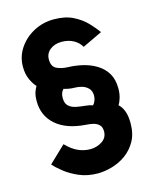

<svg xmlns="http://www.w3.org/2000/svg" viewBox="-119 -795 771 962"><g transform="rotate(-15 266.0 -313.5)"><path d="M456 -215Q472 -201 481.5 -176Q491 -151 491 -113Q491 -58 469.5 -20Q448 18 414.5 42Q381 66 342 77Q303 88 269 88Q216 88 173.5 70Q131 52 100 27.5Q69 3 53 -16L139 -98Q169 -67 199.5 -53Q230 -39 263 -39Q297 -39 324.5 -57Q352 -75 352 -108Q352 -131 339.5 -142.5Q327 -154 309 -158Q291 -162 272 -163Q173 -170 119 -217.5Q65 -265 65 -341Q65 -370 71.5 -388Q78 -406 84 -415Q70 -429 56.5 -457.5Q43 -486 43 -525Q43 -577 71.5 -620Q100 -663 148 -689Q196 -715 254 -715Q312 -715 353 -694.5Q394 -674 421.5 -645Q449 -616 466 -592L363 -543Q349 -568 322.5 -582Q296 -596 262 -596Q226 -596 202 -577Q178 -558 178 -527Q178 -490 202.5 -478Q227 -466 262 -465Q299 -464 337 -455Q375 -446 407 -426.5Q439 -407 458 -375.5Q477 -344 477 -297Q477 -269 470 -247Q463 -225 456 -215ZM195 -323Q195 -294 210 -280.5Q225 -267 247.5 -262.5Q270 -258 293 -256Q316 -254 332 -248Q340 -255 345 -268Q350 -281 350 -293Q350 -318 336.5 -332Q323 -346 304 -351.5Q285 -357 267 -357Q251 -357 235 -360Q219 -363 211 -366Q195 -351 195 -323Z"/></g></svg>

Font: Raleway
Style: Bold
Weight: 700
Designer: Matt McInerney, Pablo Impallari, Rodrigo Fuenzalida
Foundry: Matt McInerney, Pablo Impallari, Rodrigo Fuenzalida
Version: Version 4.026